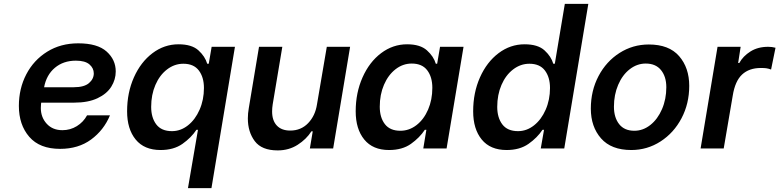

<svg xmlns="http://www.w3.org/2000/svg" viewBox="-20 -771 4047 997"><path d="M78 -221Q78 -311 116.5 -385Q155 -459 225 -502.5Q295 -546 386 -546Q486 -546 533.5 -503.5Q581 -461 581 -400Q581 -358 558 -321Q535 -284 486.5 -261Q438 -238 365 -238H194L193 -230Q192 -223 192 -210Q192 -162 222.5 -128.5Q253 -95 304 -95Q345 -95 379 -116Q413 -137 432 -172H551Q519 -95 453 -46.5Q387 2 292 2Q186 2 132 -60.5Q78 -123 78 -221ZM363 -318Q417 -318 442 -339.5Q467 -361 467 -390Q467 -417 444.5 -436.5Q422 -456 374 -456Q309 -456 265 -419Q221 -382 209 -318Z M640 -193Q640 -290 675.5 -369.5Q711 -449 772 -495Q833 -541 907 -541Q976 -541 1010.5 -509.5Q1045 -478 1056 -440H1064L1079 -528H1200L1078 206H956L1008 -97H1000Q973 -56 927.5 -24Q882 8 814 8Q729 8 684.5 -46.5Q640 -101 640 -193ZM1039 -314Q1039 -370 1012.5 -405Q986 -440 932 -440Q886 -440 847.5 -410.5Q809 -381 787 -330Q765 -279 765 -216Q765 -160 791.5 -125Q818 -90 873 -90Q918 -90 956 -120Q994 -150 1016.5 -201.5Q1039 -253 1039 -314Z M1710 0H1589L1604 -89H1597Q1571 -48 1525.5 -19Q1480 10 1422 10Q1339 10 1303 -38Q1267 -86 1267 -156Q1267 -182 1272 -210L1325 -528H1446L1396 -229Q1393 -210 1393 -192Q1393 -145 1417.5 -119Q1442 -93 1487 -93Q1543 -93 1580 -131.5Q1617 -170 1626 -229L1677 -528H1798Z M1827 -193Q1827 -289 1862.5 -369Q1898 -449 1959 -495Q2020 -541 2094 -541Q2162 -541 2197 -509.5Q2232 -478 2243 -440H2250L2265 -528H2387L2299 0H2178L2194 -97H2186Q2159 -56 2114 -24Q2069 8 2000 8Q1916 8 1871.5 -46.5Q1827 -101 1827 -193ZM2225 -315Q2225 -371 2198.5 -406Q2172 -441 2118 -441Q2072 -441 2034 -411.5Q1996 -382 1974 -331Q1952 -280 1952 -217Q1952 -161 1978.5 -126.5Q2005 -92 2059 -92Q2105 -92 2143 -121.5Q2181 -151 2203 -202Q2225 -253 2225 -315Z M2437 -193Q2437 -290 2472.5 -369.5Q2508 -449 2569 -495Q2630 -541 2704 -541Q2773 -541 2807.5 -509.5Q2842 -478 2853 -440H2861L2913 -751H3035L2910 0H2788L2805 -97H2797Q2770 -56 2724.5 -24Q2679 8 2611 8Q2526 8 2481.5 -46.5Q2437 -101 2437 -193ZM2836 -314Q2836 -370 2809.5 -405Q2783 -440 2729 -440Q2683 -440 2644.5 -410.5Q2606 -381 2584 -330Q2562 -279 2562 -216Q2562 -160 2588.5 -125Q2615 -90 2670 -90Q2715 -90 2753 -120Q2791 -150 2813.5 -201.5Q2836 -253 2836 -314Z M3048 -207Q3048 -300 3088 -376Q3128 -452 3197 -496Q3266 -540 3349 -540Q3454 -540 3506.5 -479.5Q3559 -419 3559 -325Q3559 -233 3519 -157Q3479 -81 3410 -36.5Q3341 8 3258 8Q3154 8 3101 -52.5Q3048 -113 3048 -207ZM3440 -318Q3440 -373 3412.5 -407Q3385 -441 3333 -441Q3288 -441 3250 -411.5Q3212 -382 3190 -330.5Q3168 -279 3168 -217Q3168 -161 3195 -126.5Q3222 -92 3274 -92Q3319 -92 3357 -122Q3395 -152 3417.5 -204Q3440 -256 3440 -318Z M3706 -528H3826L3813 -444H3819Q3838 -479 3876.5 -503.5Q3915 -528 3969 -528Q3989 -528 4007 -523L3984 -410Q3970 -415 3959.5 -416.5Q3949 -418 3931 -418Q3870 -418 3833.5 -384Q3797 -350 3785 -275L3738 0H3618Z"/></svg>

Font: Be Vietnam SemiBold
Style: Italic
Weight: 600
Italic angle: -9.556°
Designer: Gabriel Lam
Foundry: TypeRant
Version: Version 3.000